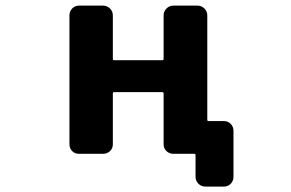

<svg xmlns="http://www.w3.org/2000/svg" viewBox="-20 -568 1040 687"><path d="M714.8 99.6Q700.2 99.6 689.9 89.4Q679.7 79.1 679.7 64.5V-12.7Q679.7 -17.6 675.8 -17.6H600.6Q585.9 -17.6 575.7 -27.3Q565.4 -37.1 565.4 -51.8V-233.4Q565.4 -238.3 561.5 -238.3H387.7Q383.8 -238.3 383.8 -233.4V-51.8Q383.8 -37.1 373.5 -27.3Q363.3 -17.6 348.6 -17.6H262.7Q248 -17.6 238.3 -27.3Q228.5 -37.1 228.5 -51.8V-512.7Q228.5 -527.3 238.3 -537.6Q248 -547.9 262.7 -547.9H348.6Q363.3 -547.9 373.5 -537.6Q383.8 -527.3 383.8 -512.7V-357.4Q383.8 -352.5 387.7 -352.5H561.5Q565.4 -352.5 565.4 -357.4V-512.7Q565.4 -527.3 575.7 -537.6Q585.9 -547.9 600.6 -547.9H686.5Q701.2 -547.9 711.4 -537.6Q721.7 -527.3 721.7 -512.7V-139.6Q721.7 -134.8 725.6 -134.8H781.2Q795.9 -134.8 805.7 -124.5Q815.4 -114.3 815.4 -100.6V64.5Q815.4 79.1 805.7 89.4Q795.9 99.6 781.2 99.6Z"/></svg>

Font: Rounded-L Mgen+ 1m bold
Style: Bold
Weight: 700
Designer: [Source Han Sans]
Ryoko NISHIZUKA  (kana & ideographs); Paul D. Hunt (Latin, Greek & Cyrillic); Wenlong ZHANG  (bopomofo
Version: Version 1.059.20150602